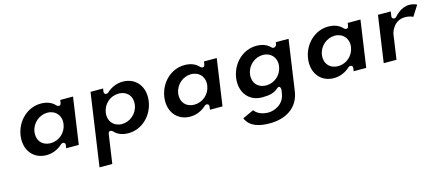

<svg xmlns="http://www.w3.org/2000/svg" viewBox="-52 -1049 4230 1844"><g transform="rotate(-15 2063.5 -126.5)"><path d="M112.9 -256C93 -117.7 172.7 -10 307.4 -10C370 -10 427.5 -37.8 466.2 -74.8C471.2 -79.5 478.8 -83 486 -83H488C498.7 -83 511.5 -73.1 509.4 -58L504.6 -25H629.6L696.3 -488H569.3L565.9 -464C558.7 -414.5 520.8 -446.1 520.8 -446.1C489 -482.3 441.8 -503 378.5 -503C243.8 -503 132.8 -394.4 112.9 -256ZM250.9 -256C263.1 -340.7 336.7 -402 416.9 -402C496.3 -402 552.1 -340.6 539.9 -256C527.9 -172.8 457.4 -111 375 -111C289.7 -111 238.9 -173.1 250.9 -256Z M1387 -257C1407 -395.3 1327.3 -503 1192.5 -503C1130 -503 1072.5 -475.2 1033.7 -438.2C1028.8 -433.5 1021.1 -430 1014 -430H1012C1001.2 -430 988.4 -439.9 990.6 -455L995.3 -488H870.3L766.1 235H893.1L934.1 -49C941.2 -98.5 979.1 -66.9 979.1 -66.9C1011 -30.7 1058.1 -10 1121.4 -10C1256.1 -10 1367.1 -118.6 1387 -257ZM1249 -257C1236.8 -172.3 1163.2 -111 1083 -111C1003.6 -111 947.9 -172.4 960 -257C972 -340.2 1042.5 -402 1124.9 -402C1210.3 -402 1261 -339.9 1249 -257Z M1541.9 -256C1522 -117.7 1601.7 -10 1736.4 -10C1799 -10 1856.5 -37.8 1895.2 -74.8C1900.2 -79.5 1907.8 -83 1915 -83H1917C1927.7 -83 1940.5 -73.1 1938.4 -58L1933.6 -25H2058.6L2125.3 -488H1998.3L1994.9 -464C1987.7 -414.5 1949.8 -446.1 1949.8 -446.1C1918 -482.3 1870.8 -503 1807.5 -503C1672.8 -503 1561.8 -394.4 1541.9 -256ZM1679.9 -256C1692.1 -340.7 1765.7 -402 1845.9 -402C1925.3 -402 1981.1 -340.6 1968.9 -256C1956.9 -172.8 1886.4 -111 1804 -111C1718.7 -111 1667.9 -173.1 1679.9 -256Z M2221.7 137.4C2259.8 228.6 2357.8 250 2456 250C2622.5 250 2744.6 169.4 2767 14L2839.3 -488H2712.3L2709.3 -467C2707.8 -456.3 2695.8 -442 2680.7 -442H2677.7C2671.4 -442 2665.6 -444.4 2661.6 -448.7C2629.4 -483.3 2584 -503 2521.5 -503C2386.8 -503 2275.8 -394.4 2255.9 -256C2236 -117.7 2315.7 -10 2450.4 -10C2519.2 -10 2571.4 -20.6 2606.2 -53.8C2643.9 -89.7 2647.3 -37 2647.3 -37L2641.9 1C2626 110.8 2527.1 146 2471 146C2399.9 146 2355.9 118.5 2332.8 86.6ZM2393.9 -256C2406.1 -340.7 2479.7 -402 2559.9 -402C2639.3 -402 2695.1 -340.6 2682.9 -256C2670.9 -172.8 2600.4 -111 2518 -111C2432.7 -111 2381.9 -173.1 2393.9 -256Z M2970.9 -256C2951 -117.7 3030.7 -10 3165.4 -10C3228 -10 3285.5 -37.8 3324.2 -74.8C3329.2 -79.5 3336.8 -83 3344 -83H3346C3356.7 -83 3369.5 -73.1 3367.4 -58L3362.6 -25H3487.6L3554.3 -488H3427.3L3423.9 -464C3416.7 -414.5 3378.8 -446.1 3378.8 -446.1C3347 -482.3 3299.8 -503 3236.5 -503C3101.8 -503 2990.8 -394.4 2970.9 -256ZM3108.9 -256C3121.1 -340.7 3194.7 -402 3274.9 -402C3354.3 -402 3410.1 -340.6 3397.9 -256C3385.9 -172.8 3315.4 -111 3233 -111C3147.7 -111 3096.9 -173.1 3108.9 -256Z M3661.6 -25H3788.6L3823.9 -270C3826.3 -286.6 3858 -399 3972.5 -399C4008 -399 4034.4 -390 4051.5 -381.3L4117.9 -485.6C4102.5 -493.1 4075.1 -503 4041.5 -503C3957.9 -503 3897.2 -429.1 3894.1 -425.2C3889.2 -419.2 3880.3 -414 3871.7 -414H3869.7C3858.9 -414 3846.1 -423.9 3848.3 -439L3855.3 -488H3728.3Z"/></g></svg>

Font: Hussar Ekologiczny
Style: Regular
Weight: 400
Foundry: Cannot Into Space Fonts
Version: Version 0.97